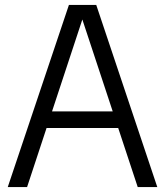

<svg xmlns="http://www.w3.org/2000/svg" viewBox="-20 -760 670 780"><path d="M11.5 0 260 -740H371L619 0H539.5L307.5 -702H321.5L90 0ZM138 -240 156 -307.5H474L492 -240Z"/></svg>

Font: Encode Sans SemiCondensed
Style: Regular
Weight: 400
Width: 4
Designer: Multiple Designers
Foundry: Impallari Type
Version: Version 3.002